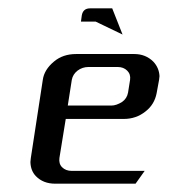

<svg xmlns="http://www.w3.org/2000/svg" viewBox="-20 -442 406 462"><path d="M53.2 -52.2Q53.2 -53.2 54.2 -62L83 -250Q86.4 -274.4 109.9 -293.9Q131.3 -312 163.1 -312H303.2Q330.6 -312 349.1 -293.5Q362.8 -278.8 363.8 -258.8Q363.8 -256.8 362.8 -250L356.9 -217.8Q351.6 -190.4 330.1 -173.8Q307.6 -155.8 277.8 -155.8H138.2L123 -62Q121.1 -47.9 129.4 -39.6Q138.2 -30.8 152.8 -30.8H328.1L306.2 0H112.8Q84 0 66.4 -18.1Q53.7 -31.2 53.2 -52.2ZM143.1 -188H248Q259.8 -188 273.9 -196.8Q285.6 -205.1 288.1 -219.2L293 -250Q294.9 -263.2 286.1 -272Q277.3 -280.8 263.2 -280.8H192.9Q178.2 -280.8 166.5 -272Q155.3 -263.2 152.8 -250ZM174.8 -390.1 176.8 -404.8Q179.7 -421.9 196.8 -421.9H250L274.9 -358.9L210 -390.1Z"/></svg>

Font: Hhenum
Style: Italic
Weight: 400
Designer: T. Christopher White
Version: Version 1.0